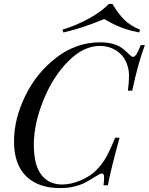

<svg xmlns="http://www.w3.org/2000/svg" viewBox="-20 -936 752 970"><path d="M631.8 -555.2Q631.8 -592.8 614.7 -627.9Q597.7 -663.1 562.5 -683.6Q527.3 -704.1 484.9 -704.1Q401.4 -704.1 324.2 -626Q247.1 -547.9 199.2 -429.7Q151.4 -311.5 150.9 -207Q150.4 -103.5 188.5 -53.7Q226.6 -3.9 293.9 -3.9Q337.9 -3.9 386.7 -24.4Q435.5 -44.9 466.8 -76.2Q497.1 -107.4 516.6 -142.6Q536.1 -177.2 562 -240.2H584Q538.6 -74.2 524.9 0H502.9Q505.9 -21.5 505.9 -40.5Q505.9 -59.6 494.1 -59.6Q486.3 -59.6 461.9 -43.9Q437.5 -28.3 413.1 -15.1Q357.4 14.2 284.2 14.2Q172.9 14.2 111.8 -45.9Q50.8 -106 50.8 -221.2Q50.8 -335.9 108.4 -453.1Q166 -570.3 266.6 -646.5Q367.2 -722.7 486.8 -722.2Q558.6 -721.7 598.6 -691.4Q615.2 -678.7 630.4 -663.6Q645 -648.4 651.4 -648.4Q668.9 -648.4 690.9 -708H711.9Q678.7 -621.6 647.9 -478H626Q631.8 -517.1 631.8 -555.2ZM683.1 -772Q601.6 -787.1 538.1 -822.3Q513.7 -835.9 506.3 -839.8Q396 -793.5 300.3 -772L295.4 -786.1Q367.2 -808.1 429.7 -842.8Q492.2 -877.4 530.3 -916H548.3Q576.2 -867.7 607.9 -836.4Q639.6 -805.2 687.5 -786.1Z"/></svg>

Font: PlayfairDisplay-Italic
Style: Italic
Weight: 400
Italic angle: -14°
Designer: Claus Eggers Sørensen
Foundry: Claus Eggers Sørensen
Version: Version 1.002;PS 001.002;hotconv 1.0.70;makeotf.lib2.5.58329